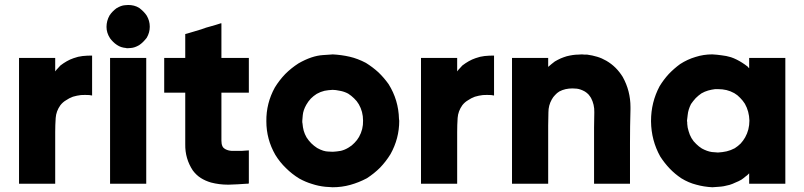

<svg xmlns="http://www.w3.org/2000/svg" viewBox="-20 -749 3321 793"><path d="M208 -454.1Q212.9 -460.9 218.8 -466.8Q223.6 -472.7 229.5 -478.5Q242.2 -488.3 255.9 -496.1Q269.5 -503.9 284.2 -508.8Q302.7 -515.6 321.3 -517.6Q339.8 -519.5 360.4 -519.5Q360.4 -517.6 360.4 -514.6Q360.4 -512.7 360.4 -509.8Q360.4 -492.2 360.4 -475.6Q360.4 -458 360.4 -440.4Q360.4 -428.7 360.4 -418Q360.4 -406.2 360.4 -394.5Q360.4 -387.7 360.4 -371.1Q360.4 -354.5 360.4 -354.5Q356.4 -355.5 348.6 -356.4Q331.1 -357.4 314.5 -356.4Q297.9 -354.5 281.2 -349.6Q265.6 -343.8 252.9 -335Q239.3 -327.1 229.5 -314.5Q211.9 -290 210 -261.7Q208 -232.4 208 -204.1Q208 -183.6 208 -164.1Q208 -143.6 208 -124Q208 -104.5 208 -85.9Q208 -66.4 208 -47.9Q208 -33.2 208 -18.6Q208 -4.9 208 9.8Q205.1 9.8 203.1 9.8Q200.2 9.8 198.2 9.8Q183.6 9.8 168.9 9.8Q154.3 9.8 139.6 9.8Q128.9 9.8 119.1 9.8Q109.4 9.8 98.6 9.8Q88.9 9.8 79.1 9.8Q69.3 9.8 58.6 9.8Q58.6 7.8 58.6 4.9Q58.6 2.9 58.6 0Q58.6 -56.6 58.6 -113.3Q58.6 -170.9 58.6 -227.5Q58.6 -266.6 58.6 -305.7Q58.6 -344.7 58.6 -383.8Q58.6 -415 58.6 -446.3Q58.6 -478.5 58.6 -509.8Q61.5 -509.8 64.5 -509.8Q66.4 -509.8 69.3 -509.8Q84 -509.8 98.6 -509.8Q113.3 -509.8 127.9 -509.8Q137.7 -509.8 147.5 -509.8Q158.2 -509.8 168 -509.8Q177.7 -509.8 187.5 -509.8Q198.2 -509.8 208 -509.8Q208 -507.8 208 -504.9Q208 -502.9 208 -500Q208 -490.2 208 -480.5Q208 -470.7 208 -460.9Q208 -459 208 -458Q208 -456.1 208 -454.1Z M508.8 -549.8Q506.8 -549.8 503.9 -549.8Q502 -549.8 500 -550.8Q489.3 -551.8 480.5 -554.7Q471.7 -557.6 462.9 -563.5Q454.1 -569.3 447.3 -576.2Q440.4 -583 434.6 -590.8Q419.9 -613.3 419.9 -637.7Q419.9 -663.1 432.6 -685.5Q438.5 -694.3 445.3 -701.2Q453.1 -709 460.9 -714.8Q480.5 -726.6 496.1 -727.5Q511.7 -728.5 508.8 -728.5Q521.5 -728.5 533.2 -725.6Q544.9 -722.7 555.7 -715.8Q564.5 -709 572.3 -701.2Q580.1 -693.4 585.9 -684.6Q598.6 -663.1 598.6 -638.7Q598.6 -614.3 585.9 -592.8Q579.1 -584 571.3 -576.2Q563.5 -568.4 554.7 -562.5Q536.1 -551.8 520.5 -550.8Q505.9 -549.8 508.8 -549.8ZM434.6 0Q434.6 -17.6 434.6 -36.1Q434.6 -53.7 434.6 -71.3Q434.6 -110.4 434.6 -149.4Q434.6 -188.5 434.6 -227.5Q434.6 -266.6 434.6 -305.7Q434.6 -344.7 434.6 -383.8Q434.6 -415 434.6 -446.3Q434.6 -478.5 434.6 -509.8Q437.5 -509.8 439.5 -509.8Q442.4 -509.8 444.3 -509.8Q459 -509.8 473.6 -509.8Q488.3 -509.8 502.9 -509.8Q513.7 -509.8 523.4 -509.8Q533.2 -509.8 543.9 -509.8Q553.7 -509.8 563.5 -509.8Q573.2 -509.8 584 -509.8Q584 -507.8 584 -504.9Q584 -502.9 584 -500Q584 -443.4 584 -386.7Q584 -329.1 584 -272.5Q584 -233.4 584 -194.3Q584 -155.3 584 -116.2Q584 -85 584 -53.7Q584 -21.5 584 9.8Q581.1 9.8 579.1 9.8Q576.2 9.8 573.2 9.8Q558.6 9.8 543.9 9.8Q529.3 9.8 514.6 9.8Q504.9 9.8 495.1 9.8Q485.4 9.8 474.6 9.8Q464.8 9.8 455.1 9.8Q444.3 9.8 434.6 9.8Q434.6 7.8 434.6 4.9Q434.6 2.9 434.6 0Z M894.5 -509.8Q905.3 -509.8 915 -509.8Q925.8 -509.8 935.5 -509.8Q944.3 -509.8 953.1 -509.8Q961.9 -509.8 971.7 -509.8Q980.5 -509.8 989.3 -509.8Q998 -509.8 1007.8 -509.8Q1007.8 -507.8 1007.8 -504.9Q1007.8 -502.9 1007.8 -500Q1007.8 -486.3 1007.8 -471.7Q1007.8 -458 1007.8 -443.4Q1007.8 -433.6 1007.8 -423.8Q1007.8 -415 1007.8 -405.3Q1007.8 -395.5 1007.8 -385.7Q1007.8 -376 1007.8 -366.2Q1004.9 -366.2 1002.9 -366.2Q1000 -366.2 998 -366.2Q993.2 -366.2 989.3 -366.2Q985.4 -366.2 981.4 -366.2Q972.7 -366.2 963.9 -366.2Q955.1 -366.2 946.3 -366.2Q937.5 -366.2 928.7 -366.2Q919.9 -366.2 911.1 -366.2Q907.2 -366.2 902.3 -366.2Q898.4 -366.2 894.5 -366.2Q894.5 -344.7 894.5 -323.2Q894.5 -302.7 894.5 -281.2Q894.5 -265.6 894.5 -249Q894.5 -232.4 894.5 -216.8Q894.5 -204.1 894.5 -192.4Q894.5 -179.7 894.5 -168Q894.5 -162.1 895.5 -155.3Q896.5 -149.4 899.4 -143.6Q901.4 -139.6 904.3 -137.7Q907.2 -134.8 911.1 -132.8Q921.9 -127 935.5 -126Q948.2 -126 960.9 -126Q965.8 -126 970.7 -126Q975.6 -126 980.5 -126Q987.3 -127 994.1 -127Q1001 -127 1007.8 -127.9Q1007.8 -125 1007.8 -122.1Q1007.8 -120.1 1007.8 -117.2Q1007.8 -102.5 1007.8 -88.9Q1007.8 -74.2 1007.8 -60.5Q1007.8 -50.8 1007.8 -42Q1007.8 -32.2 1007.8 -23.4Q1007.8 -15.6 1007.8 -6.8Q1007.8 1 1007.8 8.8Q1004.9 8.8 1002.9 9.8Q1001 9.8 999 9.8Q960.9 12.7 924.8 13.7Q922.9 13.7 920.9 13.7Q885.7 13.7 851.6 4.9Q828.1 -2 809.6 -13.7Q791 -25.4 776.4 -44.9Q744.1 -93.8 745.1 -153.3Q745.1 -213.9 745.1 -268.6Q745.1 -285.2 745.1 -301.8Q745.1 -318.4 745.1 -335Q745.1 -342.8 745.1 -350.6Q745.1 -358.4 745.1 -366.2Q738.3 -366.2 730.5 -366.2Q723.6 -366.2 715.8 -366.2Q709 -366.2 702.1 -366.2Q695.3 -366.2 688.5 -366.2Q681.6 -366.2 673.8 -366.2Q666 -366.2 658.2 -366.2Q658.2 -368.2 658.2 -371.1Q658.2 -373 658.2 -376Q658.2 -389.6 658.2 -404.3Q658.2 -418 658.2 -432.6Q658.2 -442.4 658.2 -452.1Q658.2 -460.9 658.2 -470.7Q658.2 -480.5 658.2 -490.2Q658.2 -500 658.2 -509.8Q661.1 -509.8 664.1 -509.8Q666 -509.8 668.9 -509.8Q678.7 -509.8 688.5 -509.8Q698.2 -509.8 708 -509.8Q714.8 -509.8 721.7 -509.8Q728.5 -509.8 735.4 -509.8Q738.3 -509.8 740.2 -509.8Q743.2 -509.8 745.1 -509.8Q745.1 -518.6 745.1 -528.3Q745.1 -537.1 745.1 -545.9Q745.1 -553.7 745.1 -561.5Q745.1 -569.3 745.1 -577.1Q745.1 -585 745.1 -592.8Q745.1 -600.6 745.1 -608.4Q747.1 -609.4 749 -609.4Q751 -610.4 752.9 -610.4Q767.6 -615.2 782.2 -619.1Q796.9 -624 811.5 -627.9Q821.3 -631.8 831.1 -634.8Q841.8 -637.7 851.6 -640.6Q862.3 -643.6 872.1 -646.5Q882.8 -650.4 893.6 -653.3Q893.6 -652.3 893.6 -652.3Q894.5 -652.3 894.5 -652.3Q894.5 -649.4 894.5 -646.5Q894.5 -642.6 894.5 -639.6Q894.5 -624 894.5 -608.4Q894.5 -591.8 894.5 -576.2Q894.5 -565.4 894.5 -554.7Q894.5 -543.9 894.5 -532.2Q894.5 -529.3 894.5 -525.4Q894.5 -521.5 894.5 -518.6Q894.5 -515.6 894.5 -513.7Q894.5 -511.7 894.5 -509.8Z M1353.5 24.4Q1346.7 23.4 1338.9 23.4Q1331.1 23.4 1324.2 22.5Q1294.9 19.5 1268.6 10.7Q1242.2 2.9 1215.8 -11.7Q1185.5 -30.3 1161.1 -54.7Q1135.7 -79.1 1117.2 -109.4Q1080.1 -173.8 1080.1 -248Q1079.1 -322.3 1115.2 -387.7Q1133.8 -418 1158.2 -443.4Q1182.6 -467.8 1212.9 -487.3Q1267.6 -518.6 1313.5 -521.5Q1358.4 -524.4 1353.5 -524.4Q1390.6 -522.5 1424.8 -514.6Q1458 -506.8 1491.2 -489.3Q1519.5 -471.7 1543 -450.2Q1566.4 -427.7 1585 -401.4Q1626 -335.9 1627.9 -257.8Q1628.9 -253.9 1628.9 -250Q1628.9 -176.8 1592.8 -112.3Q1574.2 -82 1549.8 -56.6Q1525.4 -32.2 1495.1 -12.7Q1461.9 4.9 1426.8 14.6Q1391.6 24.4 1353.5 24.4ZM1353.5 -377.9Q1335.9 -377 1320.3 -374Q1303.7 -370.1 1288.1 -361.3Q1274.4 -352.5 1263.7 -341.8Q1252.9 -330.1 1245.1 -316.4Q1232.4 -293.9 1230.5 -273.4Q1228.5 -252 1228.5 -250Q1228.5 -247.1 1228.5 -244.1Q1228.5 -241.2 1229.5 -238.3Q1230.5 -223.6 1234.4 -209Q1238.3 -195.3 1246.1 -181.6Q1254.9 -168 1265.6 -157.2Q1276.4 -146.5 1290 -137.7Q1316.4 -123 1336.9 -123Q1357.4 -122.1 1353.5 -122.1Q1371.1 -123 1387.7 -126Q1404.3 -129.9 1419.9 -139.6Q1433.6 -147.5 1444.3 -159.2Q1455.1 -169.9 1462.9 -183.6Q1480.5 -214.8 1479.5 -251Q1479.5 -288.1 1461.9 -318.4Q1454.1 -332 1442.4 -342.8Q1431.6 -353.5 1418 -362.3Q1401.4 -371.1 1383.8 -374Q1366.2 -377.9 1353.5 -377.9Z M1868.2 -454.1Q1873 -460.9 1878.9 -466.8Q1883.8 -472.7 1889.6 -478.5Q1902.3 -488.3 1916 -496.1Q1929.7 -503.9 1944.3 -508.8Q1962.9 -515.6 1981.4 -517.6Q2000 -519.5 2020.5 -519.5Q2020.5 -517.6 2020.5 -514.6Q2020.5 -512.7 2020.5 -509.8Q2020.5 -492.2 2020.5 -475.6Q2020.5 -458 2020.5 -440.4Q2020.5 -428.7 2020.5 -418Q2020.5 -406.2 2020.5 -394.5Q2020.5 -387.7 2020.5 -371.1Q2020.5 -354.5 2020.5 -354.5Q2016.6 -355.5 2008.8 -356.4Q1991.2 -357.4 1974.6 -356.4Q1958 -354.5 1941.4 -349.6Q1925.8 -343.8 1913.1 -335Q1899.4 -327.1 1889.6 -314.5Q1872.1 -290 1870.1 -261.7Q1868.2 -232.4 1868.2 -204.1Q1868.2 -183.6 1868.2 -164.1Q1868.2 -143.6 1868.2 -124Q1868.2 -104.5 1868.2 -85.9Q1868.2 -66.4 1868.2 -47.9Q1868.2 -33.2 1868.2 -18.6Q1868.2 -4.9 1868.2 9.8Q1865.2 9.8 1863.3 9.8Q1860.4 9.8 1858.4 9.8Q1843.8 9.8 1829.1 9.8Q1814.5 9.8 1799.8 9.8Q1789.1 9.8 1779.3 9.8Q1769.5 9.8 1758.8 9.8Q1749 9.8 1739.3 9.8Q1729.5 9.8 1718.8 9.8Q1718.8 7.8 1718.8 4.9Q1718.8 2.9 1718.8 0Q1718.8 -56.6 1718.8 -113.3Q1718.8 -170.9 1718.8 -227.5Q1718.8 -266.6 1718.8 -305.7Q1718.8 -344.7 1718.8 -383.8Q1718.8 -415 1718.8 -446.3Q1718.8 -478.5 1718.8 -509.8Q1721.7 -509.8 1724.6 -509.8Q1726.6 -509.8 1729.5 -509.8Q1744.1 -509.8 1758.8 -509.8Q1773.4 -509.8 1788.1 -509.8Q1797.9 -509.8 1807.6 -509.8Q1818.4 -509.8 1828.1 -509.8Q1837.9 -509.8 1847.7 -509.8Q1858.4 -509.8 1868.2 -509.8Q1868.2 -507.8 1868.2 -504.9Q1868.2 -502.9 1868.2 -500Q1868.2 -490.2 1868.2 -480.5Q1868.2 -470.7 1868.2 -460.9Q1868.2 -459 1868.2 -458Q1868.2 -456.1 1868.2 -454.1Z M2244.1 -472.7Q2250 -478.5 2257.8 -484.4Q2264.6 -490.2 2271.5 -495.1Q2283.2 -502 2295.9 -507.8Q2307.6 -512.7 2320.3 -516.6Q2347.7 -523.4 2367.2 -523.4Q2386.7 -524.4 2382.8 -524.4Q2388.7 -523.4 2394.5 -523.4Q2399.4 -523.4 2405.3 -523.4Q2426.8 -520.5 2446.3 -514.6Q2465.8 -508.8 2484.4 -498Q2505.9 -485.4 2522.5 -468.8Q2539.1 -452.1 2551.8 -431.6Q2584 -374 2584 -306.6Q2584 -301.8 2584 -297.9Q2582 -225.6 2582 -159.2Q2582 -134.8 2582 -110.4Q2582 -85.9 2582 -61.5Q2582 -43 2582 -25.4Q2582 -7.8 2582 9.8Q2580.1 9.8 2577.1 9.8Q2574.2 9.8 2572.3 9.8Q2557.6 9.8 2543 9.8Q2528.3 9.8 2513.7 9.8Q2502.9 9.8 2493.2 9.8Q2483.4 9.8 2473.6 9.8Q2462.9 9.8 2453.1 9.8Q2443.4 9.8 2433.6 9.8Q2433.6 7.8 2433.6 4.9Q2433.6 2.9 2433.6 0Q2433.6 -33.2 2433.6 -66.4Q2433.6 -99.6 2433.6 -132.8Q2433.6 -155.3 2433.6 -177.7Q2433.6 -200.2 2433.6 -222.7Q2433.6 -252 2434.6 -285.2Q2435.5 -317.4 2420.9 -344.7Q2416 -352.5 2410.2 -359.4Q2403.3 -366.2 2395.5 -371.1Q2377.9 -380.9 2362.3 -382.8Q2345.7 -383.8 2343.8 -383.8Q2330.1 -383.8 2316.4 -380.9Q2302.7 -377.9 2290 -371.1Q2280.3 -365.2 2272.5 -356.4Q2264.6 -348.6 2258.8 -337.9Q2245.1 -313.5 2245.1 -285.2Q2244.1 -257.8 2244.1 -230.5Q2244.1 -208 2244.1 -184.6Q2244.1 -162.1 2244.1 -139.6Q2244.1 -118.2 2244.1 -96.7Q2244.1 -75.2 2244.1 -53.7Q2244.1 -38.1 2244.1 -21.5Q2244.1 -5.9 2244.1 9.8Q2241.2 9.8 2239.3 9.8Q2236.3 9.8 2234.4 9.8Q2219.7 9.8 2205.1 9.8Q2190.4 9.8 2175.8 9.8Q2165 9.8 2155.3 9.8Q2145.5 9.8 2134.8 9.8Q2125 9.8 2115.2 9.8Q2105.5 9.8 2094.7 9.8Q2094.7 7.8 2094.7 4.9Q2094.7 2.9 2094.7 0Q2094.7 -56.6 2094.7 -113.3Q2094.7 -170.9 2094.7 -227.5Q2094.7 -266.6 2094.7 -305.7Q2094.7 -344.7 2094.7 -383.8Q2094.7 -415 2094.7 -446.3Q2094.7 -478.5 2094.7 -509.8Q2097.7 -509.8 2100.6 -509.8Q2102.5 -509.8 2105.5 -509.8Q2120.1 -509.8 2134.8 -509.8Q2149.4 -509.8 2164.1 -509.8Q2173.8 -509.8 2183.6 -509.8Q2194.3 -509.8 2204.1 -509.8Q2213.9 -509.8 2223.6 -509.8Q2234.4 -509.8 2244.1 -509.8Q2244.1 -507.8 2244.1 -504.9Q2244.1 -502.9 2244.1 -500Q2244.1 -493.2 2244.1 -487.3Q2244.1 -480.5 2244.1 -474.6Q2244.1 -473.6 2244.1 -473.6Q2244.1 -472.7 2244.1 -472.7Z M3074.2 -466.8Q3074.2 -467.8 3074.2 -467.8Q3074.2 -468.8 3074.2 -469.7Q3074.2 -474.6 3074.2 -478.5Q3074.2 -483.4 3074.2 -488.3Q3074.2 -494.1 3074.2 -499Q3074.2 -504.9 3074.2 -509.8Q3077.1 -509.8 3080.1 -509.8Q3082 -509.8 3085 -509.8Q3088.9 -509.8 3093.8 -509.8Q3098.6 -509.8 3103.5 -509.8Q3113.3 -509.8 3123 -509.8Q3133.8 -509.8 3143.6 -509.8Q3153.3 -509.8 3163.1 -509.8Q3173.8 -509.8 3183.6 -509.8Q3193.4 -509.8 3204.1 -509.8Q3213.9 -509.8 3223.6 -509.8Q3223.6 -507.8 3223.6 -504.9Q3223.6 -502.9 3223.6 -500Q3223.6 -443.4 3223.6 -386.7Q3223.6 -329.1 3223.6 -272.5Q3223.6 -233.4 3223.6 -194.3Q3223.6 -155.3 3223.6 -116.2Q3223.6 -85 3223.6 -53.7Q3223.6 -21.5 3223.6 9.8Q3221.7 9.8 3218.8 9.8Q3215.8 9.8 3213.9 9.8Q3199.2 9.8 3184.6 9.8Q3169.9 9.8 3155.3 9.8Q3144.5 9.8 3134.8 9.8Q3125 9.8 3115.2 9.8Q3104.5 9.8 3094.7 9.8Q3085 9.8 3074.2 9.8Q3074.2 7.8 3074.2 4.9Q3074.2 2.9 3074.2 0Q3074.2 -6.8 3074.2 -13.7Q3074.2 -20.5 3074.2 -26.4Q3074.2 -28.3 3074.2 -30.3Q3074.2 -31.2 3074.2 -33.2Q3067.4 -25.4 3058.6 -19.5Q3050.8 -12.7 3042 -6.8Q3030.3 0 3017.6 4.9Q3005.9 10.7 2993.2 14.6Q2968.8 21.5 2948.2 22.5Q2928.7 24.4 2921.9 24.4Q2886.7 22.5 2855.5 13.7Q2824.2 5.9 2793.9 -12.7Q2767.6 -30.3 2746.1 -52.7Q2724.6 -75.2 2707 -102.5Q2669.9 -168.9 2668.9 -247.1Q2668.9 -249 2668.9 -250Q2668.9 -326.2 2704.1 -392.6Q2720.7 -419.9 2742.2 -443.4Q2763.7 -465.8 2789.1 -484.4Q2819.3 -503.9 2852.5 -513.7Q2885.7 -524.4 2921.9 -524.4Q2941.4 -523.4 2960.9 -520.5Q2979.5 -518.6 2999 -512.7Q3010.7 -508.8 3022.5 -502.9Q3034.2 -497.1 3044.9 -490.2Q3050.8 -486.3 3056.6 -482.4Q3062.5 -477.5 3068.4 -473.6Q3070.3 -470.7 3071.3 -469.7Q3073.2 -468.8 3074.2 -466.8ZM2817.4 -250Q2817.4 -247.1 2818.4 -243.2Q2818.4 -240.2 2818.4 -237.3Q2819.3 -221.7 2824.2 -207Q2828.1 -192.4 2835.9 -178.7Q2843.8 -165 2855.5 -154.3Q2866.2 -143.6 2878.9 -135.7Q2900.4 -124 2919.9 -121.1Q2938.5 -119.1 2945.3 -119.1Q2963.9 -120.1 2981.4 -124Q2998 -127.9 3014.6 -136.7Q3028.3 -145.5 3039.1 -156.2Q3049.8 -168 3057.6 -181.6Q3075.2 -212.9 3075.2 -251Q3074.2 -289.1 3056.6 -320.3Q3047.9 -334 3037.1 -344.7Q3026.4 -356.4 3012.7 -364.3Q2997.1 -373 2980.5 -377Q2963.9 -380.9 2945.3 -380.9Q2942.4 -380.9 2939.5 -380.9Q2936.5 -380.9 2933.6 -380.9Q2918 -378.9 2904.3 -375Q2890.6 -371.1 2877 -363.3Q2864.3 -354.5 2853.5 -343.8Q2842.8 -332 2834 -319.3Q2822.3 -295.9 2820.3 -274.4Q2817.4 -252 2817.4 -250Z"/></svg>

Font: LeFont
Style: Bold
Weight: 800
Designer: Leryon MEDIA
Version: Version 1.0